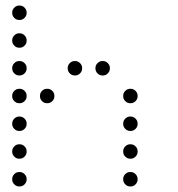

<svg xmlns="http://www.w3.org/2000/svg" viewBox="-20 -696 640 692"><path d="M49 -676Q39 -676 31.5 -668.5Q24 -661 24 -651V-649Q24 -639 31.5 -631.5Q39 -624 49 -624H51Q61 -624 68.5 -631.5Q76 -639 76 -649V-651Q76 -661 68.5 -668.5Q61 -676 51 -676ZM49 -576Q39 -576 31.5 -568.5Q24 -561 24 -551V-549Q24 -539 31.5 -531.5Q39 -524 49 -524H51Q61 -524 68.5 -531.5Q76 -539 76 -549V-551Q76 -561 68.5 -568.5Q61 -576 51 -576ZM49 -476Q39 -476 31.5 -468.5Q24 -461 24 -451V-449Q24 -439 31.5 -431.5Q39 -424 49 -424H51Q61 -424 68.5 -431.5Q76 -439 76 -449V-451Q76 -461 68.5 -468.5Q61 -476 51 -476ZM249 -476Q239 -476 231.5 -468.5Q224 -461 224 -451V-449Q224 -439 231.5 -431.5Q239 -424 249 -424H251Q261 -424 268.5 -431.5Q276 -439 276 -449V-451Q276 -461 268.5 -468.5Q261 -476 251 -476ZM349 -476Q339 -476 331.5 -468.5Q324 -461 324 -451V-449Q324 -439 331.5 -431.5Q339 -424 349 -424H351Q361 -424 368.5 -431.5Q376 -439 376 -449V-451Q376 -461 368.5 -468.5Q361 -476 351 -476ZM49 -376Q39 -376 31.5 -368.5Q24 -361 24 -351V-349Q24 -339 31.5 -331.5Q39 -324 49 -324H51Q61 -324 68.5 -331.5Q76 -339 76 -349V-351Q76 -361 68.5 -368.5Q61 -376 51 -376ZM149 -376Q139 -376 131.5 -368.5Q124 -361 124 -351V-349Q124 -339 131.5 -331.5Q139 -324 149 -324H151Q161 -324 168.5 -331.5Q176 -339 176 -349V-351Q176 -361 168.5 -368.5Q161 -376 151 -376ZM449 -376Q439 -376 431.5 -368.5Q424 -361 424 -351V-349Q424 -339 431.5 -331.5Q439 -324 449 -324H451Q461 -324 468.5 -331.5Q476 -339 476 -349V-351Q476 -361 468.5 -368.5Q461 -376 451 -376ZM49 -276Q39 -276 31.5 -268.5Q24 -261 24 -251V-249Q24 -239 31.5 -231.5Q39 -224 49 -224H51Q61 -224 68.5 -231.5Q76 -239 76 -249V-251Q76 -261 68.5 -268.5Q61 -276 51 -276ZM449 -276Q439 -276 431.5 -268.5Q424 -261 424 -251V-249Q424 -239 431.5 -231.5Q439 -224 449 -224H451Q461 -224 468.5 -231.5Q476 -239 476 -249V-251Q476 -261 468.5 -268.5Q461 -276 451 -276ZM49 -176Q39 -176 31.5 -168.5Q24 -161 24 -151V-149Q24 -139 31.5 -131.5Q39 -124 49 -124H51Q61 -124 68.5 -131.5Q76 -139 76 -149V-151Q76 -161 68.5 -168.5Q61 -176 51 -176ZM449 -176Q439 -176 431.5 -168.5Q424 -161 424 -151V-149Q424 -139 431.5 -131.5Q439 -124 449 -124H451Q461 -124 468.5 -131.5Q476 -139 476 -149V-151Q476 -161 468.5 -168.5Q461 -176 451 -176ZM49 -76Q39 -76 31.5 -68.5Q24 -61 24 -51V-49Q24 -39 31.5 -31.5Q39 -24 49 -24H51Q61 -24 68.5 -31.5Q76 -39 76 -49V-51Q76 -61 68.5 -68.5Q61 -76 51 -76ZM449 -76Q439 -76 431.5 -68.5Q424 -61 424 -51V-49Q424 -39 431.5 -31.5Q439 -24 449 -24H451Q461 -24 468.5 -31.5Q476 -39 476 -49V-51Q476 -61 468.5 -68.5Q461 -76 451 -76Z"/></svg>

Font: Doto Rounded
Style: Regular
Weight: 400
Monospace: yes
Version: Version 1.000